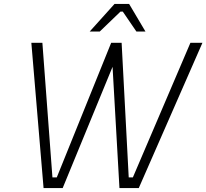

<svg xmlns="http://www.w3.org/2000/svg" viewBox="-20 -954 1047 974"><path d="M435 -794 561 -934H635L718 -794H672L603 -895H591L486 -794ZM201 0 139 -737H195L246 -54H268L544 -737H597L633 -54H654L946 -737H1007L684 0H586L551 -615L298 0Z"/></svg>

Font: Tomorrow Light
Style: Italic
Weight: 300
Italic angle: -10°
Designer: Tony de Marco, Monica Rizzolli
Foundry: Just in Type
Version: Version 2.002